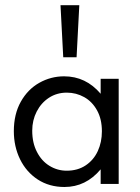

<svg xmlns="http://www.w3.org/2000/svg" viewBox="-20 -727 553 759"><path d="M34.7 -208.5Q34.7 -275.9 62.3 -325Q89.8 -374 135.5 -399.7Q181.2 -425.3 233.4 -425.3Q319.3 -425.3 377.9 -356.4V-415.5H449.2V0H377.9V-57.6Q319.3 12.2 234.9 12.2Q174.8 12.2 129.4 -17.3Q84 -46.9 59.3 -97.4Q34.7 -147.9 34.7 -208.5ZM126 -126.5Q144.5 -90.3 175.8 -71.3Q207 -52.2 243.7 -52.2Q287.1 -52.2 318.6 -73.2Q350.1 -94.2 366.5 -129.6Q382.8 -165 382.8 -208Q382.8 -255.9 363.8 -290.5Q344.7 -325.2 313 -343Q281.2 -360.8 244.1 -360.8Q204.6 -360.8 173.6 -340.6Q142.6 -320.3 125 -285.9Q107.4 -251.5 107.4 -210.4Q107.4 -162.1 126 -126.5ZM219.2 -706.5H293.5L282.7 -500.5H230Z"/></svg>

Font: NMS Futura Pro Book
Style: Regular
Weight: 400
Designer: Blend3rman
Version: Version 0.1